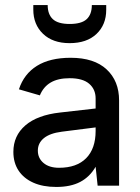

<svg xmlns="http://www.w3.org/2000/svg" viewBox="-20 -736 554 761"><path d="M33 -134Q33 -198 80.5 -239Q128 -280 218 -290L359 -306V-346Q359 -382 333.5 -404Q308 -426 256 -426Q210 -426 181 -409Q152 -392 138 -358L55 -382Q75 -443 126.5 -475Q178 -507 260 -507Q353 -507 402.5 -461Q452 -415 452 -338V0H367L359 -75Q336 -35 298 -15Q260 5 203 5Q150 5 112 -12Q74 -29 53.5 -60Q33 -91 33 -134ZM359 -217V-231L225 -214Q178 -208 154 -188.5Q130 -169 130 -139Q130 -109 152.5 -90Q175 -71 214 -71Q284 -71 321.5 -109Q359 -147 359 -217ZM112 -698V-716H169Q169 -679 189.5 -660Q210 -641 256 -641Q303 -641 323.5 -660Q344 -679 344 -716H401V-697Q401 -638 362.5 -601.5Q324 -565 256 -565Q189 -565 150.5 -602Q112 -639 112 -698Z"/></svg>

Font: AF Albert Sans Medium
Style: Regular
Weight: 500
Designer: Andreas Rasmussen
Foundry: a.Foundry
Version: Version 1.300;Glyphs 3.2 (3231)